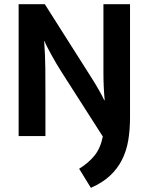

<svg xmlns="http://www.w3.org/2000/svg" viewBox="-20 -650 710 917"><path d="M69 -630H194L411 -288Q433 -254 451.5 -221.5Q470 -189 478 -171H480Q474 -236 474 -300.5Q474 -365 474 -431V-630H601V-89Q601 -30 592.5 20.5Q584 71 562.5 113.5Q541 156 505 189.5Q469 223 414 247L358 156Q402 129 431 93.5Q460 58 471 2L274 -306Q261 -326 248.5 -347.5Q236 -369 225 -389Q214 -409 205.5 -425.5Q197 -442 193 -453H191Q196 -384 196.5 -320.5Q197 -257 197 -191V0H69Z"/></svg>

Font: Mukta
Style: Bold
Weight: 700
Designer: Girish Dalvi and Yashodeep Gholap
Foundry: Ek Type
Version: Version 2.538;PS 1.002;hotconv 16.6.51;makeotf.lib2.5.65220;